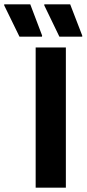

<svg xmlns="http://www.w3.org/2000/svg" viewBox="-102 -870 402 890"><path d="M173.3 -700H279.2V-705L223.3 -850H103.3V-845ZM-11.7 -700H92.5L93.3 -705L38.3 -850H-82.5V-845ZM63.3 0H203.3V-650H63.3Z"/></svg>

Font: Familjen Grotesk GF
Style: Bold
Weight: 700
Designer: Anders Wikstroem, Jonas Baeckman, Matilda Gysing, Kristian Moeller
Foundry: Familjen STHLM AB
Version: Version 2.000; Beta; Release 4; Build 6